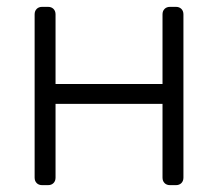

<svg xmlns="http://www.w3.org/2000/svg" viewBox="-20 -540 636 560"><path d="M103 0Q93 0 87 -6Q81 -12 81 -22V-498Q81 -508 87 -514Q93 -520 103 -520H120Q130 -520 136 -514Q142 -508 142 -498V-295H454V-498Q454 -508 460 -514Q466 -520 476 -520H493Q503 -520 509 -514Q515 -508 515 -498V-22Q515 -12 509 -6Q503 0 493 0H476Q466 0 460 -6Q454 -12 454 -22V-237H142V-22Q142 -12 136 -6Q130 0 120 0Z"/></svg>

Font: Rubik Light
Style: Regular
Weight: 300
Designer: Hubert and Fischer
Foundry: Hubert and Fischer
Version: Version 2.300;gftools[0.9.30]